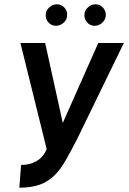

<svg xmlns="http://www.w3.org/2000/svg" viewBox="-20 -700 601 893"><path d="M70 173 78 67Q117 68 149.5 49.5Q182 31 197 -7L75 -500H190L272 -128L437 -500H556L340 -56Q311 1 286.5 44Q262 87 233.5 115.5Q205 144 166 158.5Q127 173 70 173ZM240 -580Q219 -580 204.5 -596.5Q190 -613 193 -636Q195 -653 210 -666.5Q225 -680 244 -680Q266 -680 280.5 -663.5Q295 -647 292 -625Q290 -606 274.5 -593Q259 -580 240 -580ZM420 -580Q399 -580 384.5 -596.5Q370 -613 373 -636Q375 -653 390 -666.5Q405 -680 424 -680Q446 -680 460 -663.5Q474 -647 472 -625Q469 -606 454 -593Q439 -580 420 -580Z"/></svg>

Font: Kulim Park SemiBold
Style: Italic
Weight: 600
Italic angle: -8°
Designer: Noponies / Dale Sattler
Foundry: Noponies
Version: Version 1.000; ttfautohint (v1.8.3)